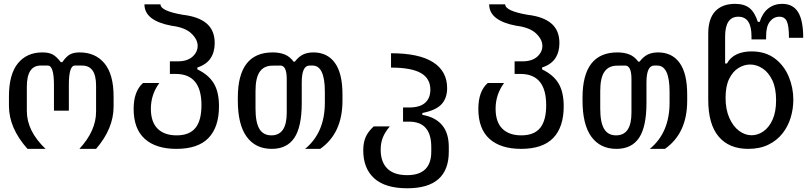

<svg xmlns="http://www.w3.org/2000/svg" viewBox="-20 -780 4254 1006"><path d="M124 0Q26.9 -108.9 26.9 -225.1V-274.9Q26.9 -390.1 73.5 -447.8Q120.1 -505.4 202.1 -505.4Q236.8 -505.4 257.1 -493.9Q277.3 -482.4 298.3 -454.6H306.6Q328.1 -485.4 347.7 -495.4Q367.2 -505.4 397 -505.4Q480 -505.4 527.6 -447.8Q575.2 -390.1 575.2 -273.9V-221.7Q575.2 -106.4 483.4 0H396Q483.4 -94.7 483.4 -194.8V-332Q483.4 -437.5 408.7 -436.5H372.1Q340.8 -436.5 340.8 -335.4V-200.2H262.7V-335.4Q262.7 -436.5 230.5 -436.5H192.9Q120.6 -436.5 120.6 -325.2V-198.2Q120.6 -93.3 218.8 0Z M904.3 0Q796.9 0 738.5 -52.5Q680.2 -105 680.2 -209.5Q680.2 -301.8 729.5 -345.2H814.9Q770.5 -284.7 770.5 -210.4Q770.5 -140.6 805.9 -105.7Q841.3 -70.8 905.3 -70.8Q972.2 -70.8 1003.9 -109.6Q1035.6 -148.4 1035.6 -229Q1035.6 -392.6 900.9 -392.6H870.1V-458.5H910.2Q961.4 -458.5 988.5 -482.9Q1015.6 -507.3 1015.6 -539.6Q1015.6 -573.2 982.7 -604.7Q949.7 -636.2 879.4 -645Q736.8 -671.4 736.8 -757.3H820.8Q820.8 -722.7 937.5 -702.6Q1021 -692.9 1063 -656.7Q1105 -620.6 1105 -554.2Q1105 -507.3 1083.3 -474.6Q1061.5 -441.9 1014.2 -426.3V-416.5Q1073.2 -388.2 1100.3 -343Q1127.4 -297.9 1127.4 -223.1Q1127.4 -114.3 1072.5 -57.1Q1017.6 0 904.3 0Z M1403.8 0Q1318.8 0 1272.5 -63.5Q1226.1 -127 1226.1 -253.4V-268.1Q1226.1 -505.4 1408.7 -505.4Q1444.8 -505.4 1471.7 -494.6Q1498.5 -483.9 1518.1 -457H1524.9Q1545.9 -484.4 1569.1 -494.9Q1592.3 -505.4 1621.6 -505.4Q1695.3 -505.4 1734.9 -450.4Q1774.4 -395.5 1774.4 -285.2V-252.4Q1774.4 -81.5 1657.7 0H1578.6Q1682.1 -85 1682.1 -242.2V-299.3Q1682.1 -436.5 1617.7 -436.5H1601.6Q1561 -436.5 1561 -347.7V-240.2Q1561 -116.2 1522.5 -58.1Q1483.9 0 1403.8 0ZM1401.9 -70.8Q1482.4 -70.8 1482.4 -189.5V-365.7Q1482.4 -436.5 1449.2 -436.5L1406.7 -436Q1362.3 -435.5 1340.6 -403.6Q1318.8 -371.6 1318.8 -303.2V-210.9Q1318.8 -138.7 1339.1 -104.7Q1359.4 -70.8 1401.9 -70.8Z M2113.8 206.5Q1998.5 206.5 1940.9 154.5Q1883.3 102.5 1883.3 7.8Q1883.3 -30.8 1895 -59.6Q1906.7 -88.4 1938 -117.7H2022.5Q1998 -88.9 1986.3 -60.5Q1974.6 -32.2 1974.6 4.9Q1974.6 68.4 2009.3 103Q2043.9 137.7 2113.3 137.7Q2239.7 137.7 2239.7 14.6V-9.8Q2239.7 -142.6 2123.5 -142.6H2091.8V-216.8H2123.5Q2179.7 -216.8 2207.3 -241.2Q2234.9 -265.6 2234.9 -310.1Q2234.9 -369.1 2184.8 -397.5Q2134.8 -425.8 2028.8 -425.8V-501Q2175.8 -501 2249.3 -453.9Q2322.8 -406.7 2322.8 -318.4Q2322.8 -266.1 2293.7 -234.1Q2264.6 -202.1 2192.9 -188V-178.2Q2260.7 -166.5 2296.1 -124.8Q2331.5 -83 2331.5 -9.8V14.6Q2331.5 206.5 2113.8 206.5Z M2710.4 0Q2603 0 2544.7 -52.5Q2486.3 -105 2486.3 -209.5Q2486.3 -301.8 2535.6 -345.2H2621.1Q2576.7 -284.7 2576.7 -210.4Q2576.7 -140.6 2612.1 -105.7Q2647.5 -70.8 2711.4 -70.8Q2778.3 -70.8 2810.1 -109.6Q2841.8 -148.4 2841.8 -229Q2841.8 -392.6 2707 -392.6H2676.3V-458.5H2716.3Q2767.6 -458.5 2794.7 -482.9Q2821.8 -507.3 2821.8 -539.6Q2821.8 -573.2 2788.8 -604.7Q2755.9 -636.2 2685.5 -645Q2543 -671.4 2543 -757.3H2627Q2627 -722.7 2743.7 -702.6Q2827.1 -692.9 2869.1 -656.7Q2911.1 -620.6 2911.1 -554.2Q2911.1 -507.3 2889.4 -474.6Q2867.7 -441.9 2820.3 -426.3V-416.5Q2879.4 -388.2 2906.5 -343Q2933.6 -297.9 2933.6 -223.1Q2933.6 -114.3 2878.7 -57.1Q2823.7 0 2710.4 0Z M3210 0Q3125 0 3078.6 -63.5Q3032.2 -127 3032.2 -253.4V-268.1Q3032.2 -505.4 3214.8 -505.4Q3251 -505.4 3277.8 -494.6Q3304.7 -483.9 3324.2 -457H3331.1Q3352.1 -484.4 3375.2 -494.9Q3398.4 -505.4 3427.7 -505.4Q3501.5 -505.4 3541 -450.4Q3580.6 -395.5 3580.6 -285.2V-252.4Q3580.6 -81.5 3463.9 0H3384.8Q3488.3 -85 3488.3 -242.2V-299.3Q3488.3 -436.5 3423.8 -436.5H3407.7Q3367.2 -436.5 3367.2 -347.7V-240.2Q3367.2 -116.2 3328.6 -58.1Q3290 0 3210 0ZM3208 -70.8Q3288.6 -70.8 3288.6 -189.5V-365.7Q3288.6 -436.5 3255.4 -436.5L3212.9 -436Q3168.5 -435.5 3146.7 -403.6Q3125 -371.6 3125 -303.2V-210.9Q3125 -138.7 3145.3 -104.7Q3165.5 -70.8 3208 -70.8Z M3899.9 0Q3799.8 0 3745.4 -64.5Q3690.9 -128.9 3690.9 -257.3V-603.5Q3690.9 -682.1 3727.5 -720.9Q3764.2 -759.8 3831.5 -759.8Q3879.4 -759.8 3907 -737.8Q3934.6 -715.8 3950.7 -665.5H3960.4Q3975.1 -711.9 4005.6 -735.8Q4036.1 -759.8 4078.6 -759.8Q4134.8 -759.8 4161.6 -716.6Q4188.5 -673.3 4188.5 -582H4113.8Q4113.8 -644.5 4102.5 -668.5Q4091.3 -692.4 4064 -692.4Q4033.7 -692.4 4013.9 -667Q3994.1 -641.6 3994.1 -590.8V-573.7H3917.5V-589.8Q3917.5 -692.4 3848.6 -692.4Q3779.3 -692.4 3779.3 -588.4V-447.3H3789.1Q3806.2 -479.5 3839.6 -495.1Q3873 -510.7 3917.5 -510.7Q3990.2 -510.7 4039.1 -474.1Q4087.9 -437.5 4112.3 -379.4Q4136.7 -321.3 4136.7 -257.3Q4136.7 -209.5 4122.8 -163.6Q4108.9 -117.7 4079.8 -80.8Q4050.8 -43.9 4006.1 -22Q3961.4 0 3899.9 0ZM4046.4 -254.9Q4046.4 -318.4 4026.6 -359.6Q4006.8 -400.9 3975.6 -421.4Q3944.3 -441.9 3910.2 -441.9Q3878.9 -441.9 3849.4 -423.8Q3819.8 -405.8 3800.8 -367.4Q3781.7 -329.1 3781.7 -268.1Q3781.7 -206.5 3801.3 -162.4Q3820.8 -118.2 3852.1 -94.7Q3883.3 -71.3 3918.5 -71.3Q3950.2 -71.3 3979.7 -91.6Q4009.3 -111.8 4027.8 -152.6Q4046.4 -193.4 4046.4 -254.9Z"/></svg>

Font: Vazir Code Hack
Style: Code-Hack
Weight: 400
Foundry: DejaVu fonts team - Redesigned by Saber Rastikerdar
Version: Version 1.1.2